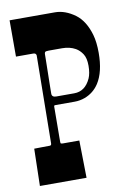

<svg xmlns="http://www.w3.org/2000/svg" viewBox="-85 -803 576 855"><g transform="rotate(-10 203.0 -375.0)"><path d="M111.8 -575.2Q110.4 -585.9 98.1 -585.9H20V-750H225.1Q271 -750 316.4 -716.8Q356.9 -686.5 376 -621.1Q385.7 -586.9 385.7 -539.1Q385.7 -452.6 353.5 -402.8Q329.6 -366.2 289.1 -351.1Q266.6 -342.8 242.7 -342.8H155.8Q149.9 -342.8 149.4 -340.1Q148.9 -337.4 148.9 -335.9V-322.8L147.9 -191.4Q147.9 -191.4 147.9 -176.8Q147.9 -170.9 150.6 -169.9Q153.3 -168.9 158.2 -168.9H232.9L235.8 0H24.9L28.8 -168Q47.4 -168 62.5 -168.5Q62.5 -168.5 99.1 -168.9Q106.9 -168.9 106.9 -178.2ZM146 -396Q146 -379.9 166 -379.9H247.1Q296.9 -379.9 321.3 -433.6Q331.1 -455.6 331.1 -490.2Q331.1 -524.9 318.6 -543.7Q306.2 -562.5 289.1 -572.3Q263.2 -586.9 229 -586.9H168Q153.8 -586.9 151.4 -583.3Q148.9 -579.6 148.9 -574.7Q148.9 -569.8 148.7 -558.3Q148.4 -546.9 148.2 -528.8Q147.9 -510.7 147.5 -489.3Q147 -467.8 146.7 -448.5Q146.5 -429.2 146.2 -414.6Q146 -399.9 146 -396Z"/></g></svg>

Font: Smokum
Style: Regular
Weight: 400
Designer: Astigmatic (AOETI)
Foundry: Astigmatic (AOETI)
Version: Version 1.001